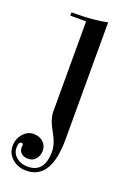

<svg xmlns="http://www.w3.org/2000/svg" viewBox="-138 -525 557 812"><g transform="rotate(20 140.0 -119.0)"><path d="M32 131Q19 131 19 157Q19 183 39.5 200Q60 217 90 217Q166 217 166 122Q166 87 139.5 41Q113 -5 113 -40V-445H42V-460H63Q141 -460 202 -473V53Q202 235 90 235Q52 235 26.5 212Q1 189 1 156.5Q1 124 21 101Q41 78 68 78Q95 78 111.5 93.5Q128 109 128 131.5Q128 154 115 169.5Q102 185 81.5 185Q61 185 50 175Q39 165 39 150L40 139Q40 131 32 131Z"/></g></svg>

Font: Elsie
Style: Regular
Weight: 400
Designer: Alejandro Inler
Foundry: Alejandro Inler
Version: 1.002